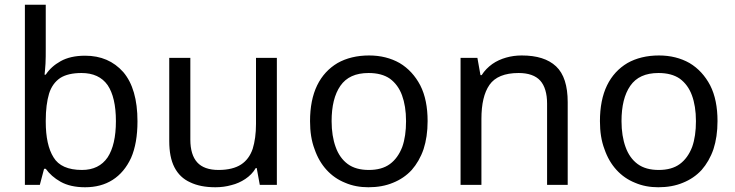

<svg xmlns="http://www.w3.org/2000/svg" viewBox="-20 -780 3101 810"><path d="M173 -760V-575C173 -552 173 -531 172 -512C171 -492 169 -476 168 -465H173C188 -488 209 -507 236 -522C263 -537 297 -545 339 -545C406 -545 459 -522 500 -476C540 -429 560 -360 560 -268C560 -207 551 -155 533 -114C514 -73 488 -42 455 -21C422 0 383 10 339 10C297 10 263 2 236 -13C209 -28 188 -47 173 -68H166L148 0H85V-760H173ZM324 -472C286 -472 256 -465 234 -451C212 -436 196 -414 187 -385C178 -355 173 -317 173 -271V-267C173 -201 184 -151 206 -116C227 -81 267 -63 326 -63C374 -63 410 -81 434 -116C457 -151 469 -202 469 -269C469 -336 457 -387 434 -421C410 -455 373 -472 324 -472Z M1060 -536H1148V0H1076L1063 -71H1059C1048 -52 1033 -37 1015 -25C997 -13 977 -4 956 1C935 7 912 10 889 10C846 10 811 3 782 -11C753 -24 731 -45 716 -74C701 -103 694 -140 694 -185V-536H783V-191C783 -148 793 -116 812 -95C831 -74 861 -63 902 -63C942 -63 974 -71 997 -86C1020 -101 1036 -123 1046 -152C1055 -181 1060 -216 1060 -257V-536Z M1784 -269C1784 -224 1778 -185 1767 -151C1755 -116 1738 -87 1717 -63C1695 -39 1668 -21 1638 -9C1607 4 1572 10 1534 10C1499 10 1466 4 1436 -9C1406 -21 1380 -39 1358 -63C1336 -87 1319 -116 1307 -151C1294 -185 1288 -224 1288 -269C1288 -328 1298 -379 1318 -420C1338 -461 1367 -492 1404 -514C1441 -535 1486 -546 1537 -546C1586 -546 1629 -535 1666 -514C1703 -492 1732 -460 1753 -420C1774 -379 1784 -328 1784 -269ZM1379 -269C1379 -227 1385 -190 1396 -160C1407 -129 1424 -105 1447 -88C1470 -71 1500 -63 1536 -63C1572 -63 1602 -71 1625 -88C1648 -105 1665 -129 1677 -160C1688 -191 1693 -227 1693 -269C1693 -312 1687 -348 1676 -378C1665 -408 1648 -431 1625 -448C1602 -464 1572 -472 1535 -472C1480 -472 1441 -454 1416 -418C1391 -382 1379 -332 1379 -269Z M2181 -546C2245 -546 2293 -531 2326 -500C2359 -469 2375 -418 2375 -349V0H2288V-343C2288 -386 2278 -419 2259 -440C2240 -461 2209 -472 2168 -472C2109 -472 2068 -455 2045 -422C2022 -389 2011 -341 2011 -278V0H1923V-536H1994L2007 -463H2012C2024 -482 2039 -497 2057 -510C2074 -522 2094 -531 2115 -537C2136 -543 2158 -546 2181 -546Z M3007 -269C3007 -224 3001 -185 2990 -151C2978 -116 2961 -87 2940 -63C2918 -39 2891 -21 2861 -9C2830 4 2795 10 2757 10C2722 10 2689 4 2659 -9C2629 -21 2603 -39 2581 -63C2559 -87 2542 -116 2530 -151C2517 -185 2511 -224 2511 -269C2511 -328 2521 -379 2541 -420C2561 -461 2590 -492 2627 -514C2664 -535 2709 -546 2760 -546C2809 -546 2852 -535 2889 -514C2926 -492 2955 -460 2976 -420C2997 -379 3007 -328 3007 -269ZM2602 -269C2602 -227 2608 -190 2619 -160C2630 -129 2647 -105 2670 -88C2693 -71 2723 -63 2759 -63C2795 -63 2825 -71 2848 -88C2871 -105 2888 -129 2900 -160C2911 -191 2916 -227 2916 -269C2916 -312 2910 -348 2899 -378C2888 -408 2871 -431 2848 -448C2825 -464 2795 -472 2758 -472C2703 -472 2664 -454 2639 -418C2614 -382 2602 -332 2602 -269Z"/></svg>

Font: NameLogos Sans
Style: Regular
Weight: 500
Version: Version 0.1